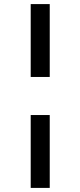

<svg xmlns="http://www.w3.org/2000/svg" viewBox="-20 -780 393 938"><path d="M223 -404V-760H130V-404ZM223 138V-218H130V138Z"/></svg>

Font: IBM Plex Thai Looped Medium
Style: Regular
Weight: 500
Designer: Mike Abbink, Paul van der Laan, Pieter van Rosmalen, Ben Mitchell, Mark Frömberg
Foundry: Bold Monday
Version: Version 1.0